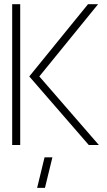

<svg xmlns="http://www.w3.org/2000/svg" viewBox="-20 -704 519 932"><path d="M160.2 208 196.3 59.6H234.4L198.2 208ZM39.1 0V-683.6H78.1V0ZM122.1 -333 407.2 -683.6H456.1L170.9 -333L460 0H411.1Z"/></svg>

Font: Post No Bills Colombo
Style: Light
Weight: 400
Designer: Kosala Senevirathne, Siva Puranthara, Lasantha Premarathna, Tharique Azeez
Foundry: Mooniak
Version: Version 1.220 ; ttfautohint (v1.5)